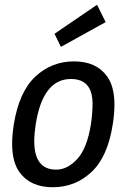

<svg xmlns="http://www.w3.org/2000/svg" viewBox="-20 -774 545 807"><path d="M62 -50Q31 -93 31 -170Q31 -206 38 -251Q60 -388 128.5 -452Q197 -516 291 -516Q385 -516 430 -453Q461 -411 461 -334Q461 -297 454 -252Q433 -115 364.5 -51Q296 13 202 13Q108 13 62 -50ZM278 -442Q160 -442 130 -251Q124 -212 124 -181Q124 -61 216 -61Q264 -61 305 -106Q346 -151 362 -251Q369 -298 369 -338Q369 -442 278 -442ZM424 -681 236 -577 209 -632 388 -754Z"/></svg>

Font: Rambla
Style: Italic
Weight: 400
Italic angle: -12°
Designer: Martin Sommaruga
Foundry: Martin Sommaruga
Version: Version 1.001